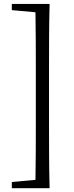

<svg xmlns="http://www.w3.org/2000/svg" viewBox="-20 -723 384 991"><path d="M236 -702.6V-702.7H200H41V-670.7L163 -659.7C164.9 -558.7 164.9 -457.7 164.9 -357.7V-96.7C164.9 4.3 164.9 107.2 163 205.3L41 216.3V248.3H236C233 134.3 233 17.3 233 -96.7V-357.6C233 -473.6 233 -589.6 236 -702.6Z"/></svg>

Font: YuFanDanQingSong
Style: Regular
Weight: 100
Foundry: 余繁
Version: Version 1.0